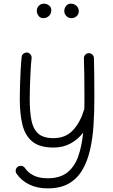

<svg xmlns="http://www.w3.org/2000/svg" viewBox="-20 -788 615 1047"><path d="M127.9 -501.5Q139.2 -500 146.2 -491.2Q153.3 -482.4 152.3 -471.2Q148.9 -440.4 146.7 -399.7Q144.5 -358.9 143.3 -318.6Q142.1 -278.3 142.1 -248.5Q142.1 -179.7 151.4 -132.1Q160.6 -84.5 188.5 -59.6Q216.3 -34.7 271.5 -34.7Q337.4 -34.7 377.4 -77.4Q417.5 -120.1 437 -186.5Q438 -189.9 439.9 -192.4Q440.4 -210.4 440.4 -229Q440.4 -247.6 440.4 -266.6Q440.4 -325.7 439.7 -380.4Q439 -435.1 437.5 -469.2Q437 -480.5 444.6 -489Q452.1 -497.6 463.4 -498Q474.6 -498.5 483.2 -490.7Q491.7 -482.9 492.2 -471.7Q493.2 -437 493.9 -381.8Q494.6 -326.7 494.6 -254.9Q494.6 -178.2 490 -105.5Q485.4 -32.7 470.9 29.8Q456.5 92.3 428.7 139.4Q400.9 186.5 355 212.9Q309.1 239.3 240.2 239.3Q182.6 239.3 139.4 218Q96.2 196.8 70.3 159.2Q64 149.4 65.9 138.4Q67.9 127.4 77.1 121.1Q86.9 114.7 98.1 116.7Q109.4 118.7 115.7 127.9Q133.8 154.8 164.6 169.4Q195.3 184.1 240.2 184.1Q307.1 184.1 346.9 152.6Q386.7 121.1 406.5 64.9Q426.3 8.8 433.6 -64.9Q405.3 -27.8 364.7 -5.6Q324.2 16.6 271.5 16.6Q196.8 16.6 157 -15.6Q117.2 -47.9 102.5 -107.4Q87.9 -167 87.9 -248.5Q87.9 -280.8 89.1 -322.3Q90.3 -363.8 92.5 -405Q94.7 -446.3 98.1 -477.1Q99.1 -488.3 108.2 -495.4Q117.2 -502.4 127.9 -501.5ZM409.7 -727.1Q409.7 -710 397.5 -699.5Q385.3 -689 369.6 -689Q352.5 -689 341.6 -700.9Q330.6 -712.9 330.6 -726.6Q330.6 -744.6 340.8 -756.3Q351.1 -768.1 365.7 -768.1Q384.3 -768.1 397 -756.1Q409.7 -744.1 409.7 -727.1ZM259.8 -733.4Q259.8 -713.9 247.3 -701.4Q234.9 -689 215.3 -689Q200.2 -689 190.4 -701.4Q180.7 -713.9 180.7 -728.5Q180.7 -745.1 191.9 -756.6Q203.1 -768.1 219.7 -768.1Q234.9 -768.1 247.3 -758.3Q259.8 -748.5 259.8 -733.4Z"/></svg>

Font: Mikhak Light
Style: Regular
Weight: 300
Designer: Amin Abedi
Version: Version 3.3